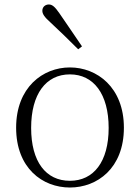

<svg xmlns="http://www.w3.org/2000/svg" viewBox="-20 -823 625 857"><path d="M292 14C414 14 533 -72 533 -253C533 -433 413 -522 292 -522C171 -522 52 -433 52 -253C52 -72 170 14 292 14ZM292 -16C185 -16 119 -101 119 -252C119 -403 185 -491 292 -491C398 -491 465 -403 465 -252C465 -101 398 -16 292 -16ZM346 -616C312 -667 276 -718 245 -764C225 -793 213 -803 198 -803C183 -803 169 -793 169 -775C169 -761 178 -747 205 -723C243 -688 286 -646 329 -603Z"/></svg>

Font: Noto Serif TC ExtraLight
Style: Regular
Weight: 200
Designer: Ryoko NISHIZUKA 西塚涼子 (kana & ideographs); Frank Grießhammer (Latin, Greek & Cyrillic); Wenlong ZHANG 张文龙 (bopomofo); San
Foundry: Adobe
Version: Version 2.001;hotconv 1.1.0;makeotfexe 2.6.0